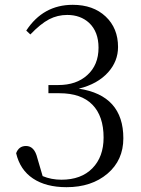

<svg xmlns="http://www.w3.org/2000/svg" viewBox="-20 -762 587 797"><path d="M256 15Q171 15 117 -21Q63 -57 47 -126Q58 -156 88 -156Q123 -156 135 -106L157 -31Q193 -16 235 -16Q317 -16 363.5 -63.5Q410 -111 410 -191Q410 -280 363.5 -327.5Q317 -375 227 -375H181V-409H222Q297 -409 342 -450Q389 -492 389 -564Q389 -630 350 -667Q314 -700 259 -700Q219 -700 184 -682Q148 -663 106 -619L89 -635Q159 -742 282 -742Q367 -742 418.5 -693.5Q470 -645 470 -567Q470 -508 429 -462Q385 -413 307 -394Q492 -366 492 -188Q492 -97 426 -41Q360 15 256 15Z"/></svg>

Font: GenRyuMin TW R
Style: Regular
Weight: 400
Version: Version 1.501;PS 1;hotconv 16.6.51;makeotf.lib2.5.65220